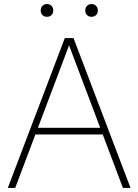

<svg xmlns="http://www.w3.org/2000/svg" viewBox="-20 -928 683 948"><path d="M18.5 0 300 -740H343L624.5 0H587L315 -720H327L55 0ZM142 -264 152 -297H491L501 -264ZM432 -845Q418.5 -845 409.8 -853.5Q401 -862 401 -876Q401 -890.5 409.8 -899.2Q418.5 -908 432 -908Q445.5 -908 454.2 -899.2Q463 -890.5 463 -876Q463 -862 454.2 -853.5Q445.5 -845 432 -845ZM212 -845Q198.5 -845 189.8 -853.5Q181 -862 181 -876Q181 -890.5 189.8 -899.2Q198.5 -908 212 -908Q225.5 -908 234.2 -899.2Q243 -890.5 243 -876Q243 -862 234.2 -853.5Q225.5 -845 212 -845Z"/></svg>

Font: Encode Sans Condensed Thin Thin
Style: Regular
Weight: 250
Version: Version 3.002